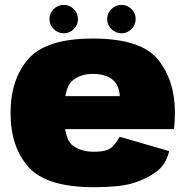

<svg xmlns="http://www.w3.org/2000/svg" viewBox="-20 -756 764 782"><path d="M362.5 6.5V-138Q308.5 -138 274.8 -164.5Q241 -191 241 -295.5Q241 -398 273.8 -426.5Q306.5 -455 358.5 -455Q410.5 -455 439.8 -430.5Q469 -406 469 -346L475.5 -364.5H222V-230H688Q692.5 -258.5 692.5 -295.5Q692.5 -429 623 -514Q553.5 -599 358 -599Q168 -599 95.5 -516Q23 -433 23 -295.5Q23 -158 96 -75.8Q169 6.5 362.5 6.5ZM362.5 -138V6.5Q463.5 6.5 517.8 -9Q572 -24.5 614 -54.5Q656 -84.5 669 -140.5L467.5 -199Q455 -177 443 -163.5Q431 -150 413 -144Q395 -138 362.5 -138ZM239.5 -620.5Q263.5 -620.5 280.5 -637.5Q297.5 -654.5 297.5 -678.5Q297.5 -702.5 280.5 -719.2Q263.5 -736 239.5 -736Q216 -736 198.8 -719.2Q181.5 -702.5 181.5 -678.5Q181.5 -654.5 198.8 -637.5Q216 -620.5 239.5 -620.5ZM474.5 -620.5Q498.5 -620.5 515.5 -637.5Q532.5 -654.5 532.5 -678.5Q532.5 -702.5 515.5 -719.2Q498.5 -736 474.5 -736Q451 -736 433.8 -719.2Q416.5 -702.5 416.5 -678.5Q416.5 -654.5 433.8 -637.5Q451 -620.5 474.5 -620.5Z"/></svg>

Font: Anybody UltraCondensed Thin Black
Style: Regular
Weight: 900
Version: Version 1.111